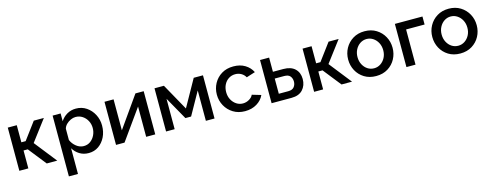

<svg xmlns="http://www.w3.org/2000/svg" viewBox="-24 -1282 5754 2246"><g transform="rotate(-15 2853.5 -159.5)"><path d="M66 0V-523H175V-316H227L381 -523H503L312 -270L525 0H398L226 -217H175V0Z M906 10Q843 10 795 -20Q747 -50 719 -98V213H609V-523H706V-429Q736 -476 784 -504Q832 -532 891 -532Q963 -532 1018.5 -494.5Q1074 -457 1106 -395.5Q1138 -334 1138 -262Q1138 -186 1108 -124.5Q1078 -63 1026 -26.5Q974 10 906 10ZM870 -84Q917 -84 951.5 -109.5Q986 -135 1005.5 -175.5Q1025 -216 1025 -262Q1025 -310 1003.5 -350Q982 -390 945.5 -414Q909 -438 862 -438Q834 -438 803.5 -424Q773 -410 750 -387Q727 -364 719 -335V-198Q739 -150 780.5 -117Q822 -84 870 -84Z M1237 0V-522H1347V-147L1612 -523H1712V0H1602V-367L1340 0Z M1843 0V-523H1957L2137 -200L2318 -523H2430V0H2325V-368L2171 -93H2102L1947 -368V0Z M2799 10Q2718 10 2657 -27.5Q2596 -65 2562 -127Q2528 -189 2528 -262Q2528 -335 2561.5 -396.5Q2595 -458 2655.5 -495Q2716 -532 2799 -532Q2880 -532 2938.5 -496.5Q2997 -461 3026 -402L2919 -368Q2901 -401 2868.5 -419.5Q2836 -438 2797 -438Q2753 -438 2717.5 -415.5Q2682 -393 2661.5 -353Q2641 -313 2641 -262Q2641 -211 2662.5 -171Q2684 -131 2719.5 -107.5Q2755 -84 2798 -84Q2838 -84 2874 -105Q2910 -126 2922 -156L3030 -124Q3004 -65 2943 -27.5Q2882 10 2799 10Z M3121 0V-523H3231V-351H3356Q3449 -351 3497.5 -304Q3546 -257 3546 -180Q3546 -102 3499.5 -51Q3453 0 3363 0ZM3231 -85H3346Q3395 -85 3417 -112.5Q3439 -140 3439 -178Q3439 -215 3418 -242Q3397 -269 3345 -269H3231Z M3636 0V-523H3745V-316H3797L3951 -523H4073L3882 -270L4095 0H3968L3796 -217H3745V0Z M4387 10Q4305 10 4244.5 -27.5Q4184 -65 4151 -126.5Q4118 -188 4118 -261Q4118 -334 4151.5 -395.5Q4185 -457 4245.5 -494.5Q4306 -532 4387 -532Q4468 -532 4528.5 -494.5Q4589 -457 4622.5 -395.5Q4656 -334 4656 -261Q4656 -188 4623 -126.5Q4590 -65 4529.5 -27.5Q4469 10 4387 10ZM4231 -260Q4231 -210 4252 -170Q4273 -130 4308 -107Q4343 -84 4387 -84Q4430 -84 4465.5 -107.5Q4501 -131 4522 -171Q4543 -211 4543 -261Q4543 -311 4522 -351Q4501 -391 4465.5 -414.5Q4430 -438 4387 -438Q4344 -438 4308.5 -414.5Q4273 -391 4252 -350.5Q4231 -310 4231 -260Z M4754 0V-523H5088V-426H4864V0Z M5406 10Q5324 10 5263.5 -27.5Q5203 -65 5170 -126.5Q5137 -188 5137 -261Q5137 -334 5170.5 -395.5Q5204 -457 5264.5 -494.5Q5325 -532 5406 -532Q5487 -532 5547.5 -494.5Q5608 -457 5641.5 -395.5Q5675 -334 5675 -261Q5675 -188 5642 -126.5Q5609 -65 5548.5 -27.5Q5488 10 5406 10ZM5250 -260Q5250 -210 5271 -170Q5292 -130 5327 -107Q5362 -84 5406 -84Q5449 -84 5484.5 -107.5Q5520 -131 5541 -171Q5562 -211 5562 -261Q5562 -311 5541 -351Q5520 -391 5484.5 -414.5Q5449 -438 5406 -438Q5363 -438 5327.5 -414.5Q5292 -391 5271 -350.5Q5250 -310 5250 -260Z"/></g></svg>

Font: Raleway SemiBold
Style: Regular
Weight: 600
Designer: Matt McInerney, Pablo Impallari, Rodrigo Fuenzalida
Foundry: Matt McInerney, Pablo Impallari, Rodrigo Fuenzalida
Version: Version 4.026